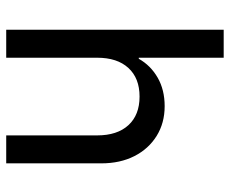

<svg xmlns="http://www.w3.org/2000/svg" viewBox="-81 -659 740 618"><g transform="rotate(90 289.0 -350.0)"><path d="M75.8 0V-700H165.8V-426.7H169.2Q190.8 -465 230 -487.5Q269.2 -510 321.7 -510Q375.8 -510 417.5 -484.2Q459.2 -458.3 482.5 -412.5Q505.8 -366.7 505.8 -305.8V0H415.8V-292.5Q415.8 -357.5 382.9 -393.3Q350 -429.2 290.8 -429.2Q231.7 -429.2 198.8 -393.3Q165.8 -357.5 165.8 -292.5V0Z"/></g></svg>

Font: Funnel Sans Light
Style: Regular
Weight: 400
Version: Version 1.000